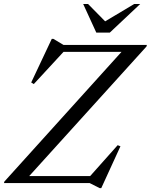

<svg xmlns="http://www.w3.org/2000/svg" viewBox="-40 -921 759 966"><path d="M699 -695 697 -687 95.5 -22.5 81.5 -35H413.5L552 -190.5L566 -185L469.5 25.5H461.5L411 0H-20L-18 -7.5L583.5 -673.5L624.5 -660H279.5L130 -498L117 -506L220.5 -725.5H228.5L279.5 -695ZM665.5 -901 512.5 -757H444.5L378.5 -901H403L499 -803.5H472L635.5 -901Z"/></svg>

Font: Newsreader 48pt
Style: Italic
Weight: 400
Italic angle: -17°
Version: Version 1.003